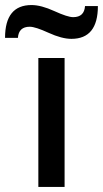

<svg xmlns="http://www.w3.org/2000/svg" viewBox="-76 -741 408 761"><path d="M207 -587Q169 -587 116.5 -611Q64 -635 42 -635Q-2 -635 -5 -591H-56Q-56 -721 49 -721Q87 -721 139.5 -697Q192 -673 214 -673Q258 -673 261 -717H312Q312 -587 207 -587ZM76 0V-511H180V0Z"/></svg>

Font: Overpass Light
Style: Bold
Weight: 600
Designer: Delve Withrington, Thomas Jockin
Foundry: Delve Fonts
Version: Version 3.000;DELV;Overpass